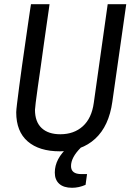

<svg xmlns="http://www.w3.org/2000/svg" viewBox="-20 -706 632 911"><path d="M264 12Q166 12 111.5 -35Q57 -82 57 -173Q57 -183 61 -215.5Q65 -248 71 -294.5Q77 -341 84.5 -394Q92 -447 99.5 -498.5Q107 -550 113 -592.5Q119 -635 123 -660.5Q127 -686 127 -686H215Q215 -686 211.5 -660Q208 -634 201.5 -591Q195 -548 188 -496Q181 -444 173.5 -391.5Q166 -339 159.5 -294Q153 -249 149.5 -219.5Q146 -190 146 -185Q146 -128 177.5 -98.5Q209 -69 266 -69Q331 -69 373 -107Q415 -145 425 -218L491 -686H579L513 -223Q497 -108 432 -48Q367 12 264 12ZM322 185Q282 185 261 166Q240 147 240 113Q240 47 304 -9H362L363 -5Q317 41 317 82Q317 120 366 120H393L386 171Q370 178 354 181.5Q338 185 322 185Z"/></svg>

Font: Archivo Narrow
Style: Italic
Weight: 400
Italic angle: -8°
Designer: Hector Gatti
Foundry: Omnibus-Type
Version: Version 3.002